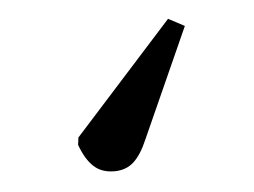

<svg xmlns="http://www.w3.org/2000/svg" viewBox="-31 -97 414 313"><g transform="rotate(-5 175.5 60.0)"><path d="M253.7 -60 280 -46 199.6 133Q189.4 157 176.8 168.5Q164.1 180 145.1 180Q124.1 180 111.3 168Q98.4 156 89.7 132L91.3 120Z"/></g></svg>

Font: Literata 36pt Medium
Style: Italic
Weight: 500
Italic angle: -2°
Designer: Latin by Veronika Burian and Jose Scaglione. Greek by Irene Vlachou. Cyrillic by Vera Evstafieva
Foundry: TypeTogether
Version: Version 3.002